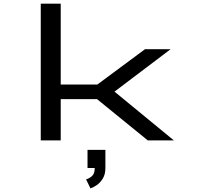

<svg xmlns="http://www.w3.org/2000/svg" viewBox="-20 -770 1116 1053"><path d="M203.5 0V-750H313V-306.5H514L775 -500H915.5L608 -267.5L933.5 0H790.5L512 -226.5H313V0ZM460 151.5V52H558V151.5Q558 187 543.2 210.2Q528.5 233.5 509.2 246.2Q490 259 476 263L452 213.5Q467 210 483.2 196.8Q499.5 183.5 499.5 151.5Z"/></svg>

Font: Trispace Expanded
Style: Regular
Weight: 400
Width: 7
Designer: Tyler Finck
Foundry: Etcetera Type Company
Version: Version 1.210; ttfautohint (v1.8.3)